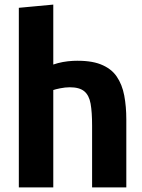

<svg xmlns="http://www.w3.org/2000/svg" viewBox="-20 -808 620 836"><path d="M212 8V-416Q220 -419 242 -423.5Q264 -428 284 -428Q326 -428 347 -410.5Q368 -393 374.5 -356.5Q381 -320 381 -261V8H530V-288Q530 -344 521 -392Q512 -440 488 -475Q464 -510 418 -528Q372 -546 298 -543Q276 -542 254 -538Q232 -534 212 -527V-788Q174 -784 137 -781Q100 -778 62 -774V8Z"/></svg>

Font: Repo Bold
Style: Bold
Weight: 700
Designer: Stefan Peev
Foundry: Context Ltd
Version: Version 1.502